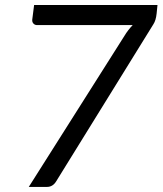

<svg xmlns="http://www.w3.org/2000/svg" viewBox="-20 -736 640 756"><path d="M164.6 0H93.3L470.2 -595.2Q483.4 -617.2 502.4 -637.2H126Q117.7 -637.2 112.3 -642.6Q106.9 -647.9 106.9 -655.8V-658.2L114.3 -716.3H600.1L596.7 -682.6Q593.8 -655.3 584 -640.6L201.2 -22Q188 0 164.6 0Z"/></svg>

Font: Lato-Italic
Style: Italic
Weight: 400
Italic angle: -7°
Designer: Lukasz Dziedzic
Foundry: tyPoland Lukasz Dziedzic
Version: Version 1.104; Western+Polish opensource